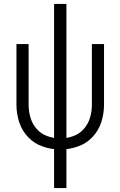

<svg xmlns="http://www.w3.org/2000/svg" viewBox="-20 -755 615 980"><path d="M256 205V6Q227 3 199 -7Q156 -21 124 -54.5Q92 -88 78 -131.5Q64 -175 64 -220V-530H126V-220Q126 -187 135.5 -154.5Q145 -122 167.5 -96.5Q190 -71 222 -60Q239 -54 256 -51V-735H319V-51Q336 -54 353 -60Q385 -71 407.5 -96.5Q430 -122 439.5 -154.5Q449 -187 449 -220V-530H511V-220Q511 -175 497 -131.5Q483 -88 451 -54.5Q419 -21 376 -7Q348 3 319 6V205Z"/></svg>

Font: Jozsika Light
Style: Regular
Weight: 300
Monospace: yes
Designer: Belleve Invis
Foundry: Belleve Invis
Version: 2.1.0